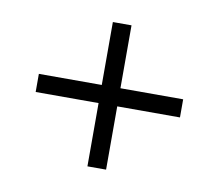

<svg xmlns="http://www.w3.org/2000/svg" viewBox="-55 -601 605 532"><g transform="rotate(10 248.0 -335.0)"><path d="M222 -132.5V-538.5H274.5V-132.5ZM45 -310.5V-361.5H451V-310.5Z"/></g></svg>

Font: Libre Caslon Text
Style: Regular
Weight: 400
Designer: Pablo Impallari, Rodrigo Fuenzalida, Katja Schimmel
Foundry: Pablo Impallari, Rodrigo Fuenzalida
Version: Version 2.000